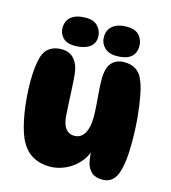

<svg xmlns="http://www.w3.org/2000/svg" viewBox="-116 -890 878 984"><g transform="rotate(15 322.5 -398.5)"><path d="M516 -6Q478 -6 458 -24.5Q438 -43 431 -72.5Q424 -102 424 -135L429 -139Q415 -96 385 -65Q355 -34 316.5 -17.5Q278 -1 240 -1Q183 -1 142.5 -26Q102 -51 77 -106Q56 -154 43 -233.5Q30 -313 30 -398Q30 -439 34 -473Q38 -507 45 -530Q56 -565 81.5 -581.5Q107 -598 143 -598Q186 -598 210.5 -569.5Q235 -541 240 -491Q243 -460 245 -419Q247 -378 249 -338Q251 -298 253 -270Q257 -227 274 -206.5Q291 -186 319 -186Q354 -186 372.5 -217.5Q391 -249 391 -305Q391 -334 388 -371Q385 -408 382.5 -443Q380 -478 380 -501Q380 -563 404 -590Q428 -617 471 -617Q506 -617 531 -601.5Q556 -586 568 -557Q582 -528 592 -477.5Q602 -427 608 -363.5Q614 -300 614 -229Q614 -117 592.5 -61.5Q571 -6 516 -6ZM203 -632Q159 -632 138.5 -654Q118 -676 118 -704Q118 -744 145 -765Q172 -786 221 -786Q264 -786 285.5 -762.5Q307 -739 307 -707Q307 -670 278 -651Q249 -632 203 -632ZM434 -796Q482 -796 502.5 -772Q523 -748 523 -717Q523 -677 497.5 -657Q472 -637 424 -637Q380 -637 357.5 -660Q335 -683 335 -714Q335 -754 362.5 -775Q390 -796 434 -796Z"/></g></svg>

Font: DynaPuff SemiBold
Style: Regular
Weight: 600
Designer: Toshi Omagari, Jennifer Daniel
Foundry: Google Fonts
Version: Version 2.000